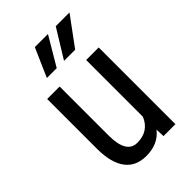

<svg xmlns="http://www.w3.org/2000/svg" viewBox="-226 -838 935 935"><g transform="rotate(-45 241.5 -370.5)"><path d="M334 -46.4 335.9 0H418V-528.3H331.5V-137.2C311.7 -90.3 275.6 -66.9 223.1 -66.9C173.7 -66.9 148.9 -108.1 148.9 -190.4V-528.3H63V-184.1C63.3 -120.9 75.7 -72.8 100.1 -39.8C124.5 -6.8 160.6 9.8 208.5 9.8C263.5 9.8 305.3 -9 334 -46.4ZM343.3 -749.5 252.4 -601.6H329.1L438 -749.5ZM199.2 -749.5 134.3 -601.6H202.1L289.6 -749.5Z"/></g></svg>

Font: Roboto Condensed
Style: Regular
Weight: 400
Designer: Google
Version: Version 2.134; 2016